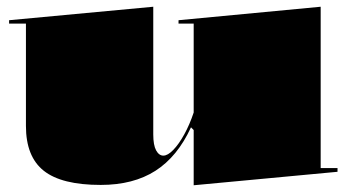

<svg xmlns="http://www.w3.org/2000/svg" viewBox="-20 -535 1032 570"><path d="M279 14Q163 14 110 -28Q57 -70 57 -161V-465H7V-475L435 -515V-136Q435 -104 443.5 -88.5Q452 -73 465 -73Q478 -73 494.5 -90Q511 -107 527 -136Q543 -165 555 -201V-465H510V-475L932 -515V-36H982V-25L555 15V-149L547 -157Q507 -70 441.5 -28Q376 14 279 14Z"/></svg>

Font: Kalnia SemiExpanded
Style: Bold
Weight: 700
Width: 6
Designer: Frida Medrano
Foundry: Frida Medrano
Version: Version 1.105